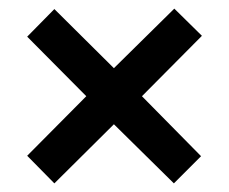

<svg xmlns="http://www.w3.org/2000/svg" viewBox="-20 -576 531 445"><path d="M384 -556 244 -418 106 -555 43 -491 180 -353 43 -215 106 -151 244 -288 383 -151 446 -214 309 -353 448 -493Z"/></svg>

Font: Noto Sans Armenian Condensed SemiBold
Style: Regular
Weight: 600
Width: 3
Designer: Monotype Design Team
Foundry: Monotype Imaging Inc.
Version: Version 2.008